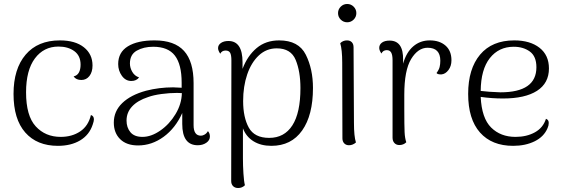

<svg xmlns="http://www.w3.org/2000/svg" viewBox="-20 -720 2830 965"><path d="M48 -248Q48 -374 109 -445.5Q170 -517 281 -517Q358 -517 401.5 -482.5Q445 -448 445 -391Q445 -358 429.5 -338Q414 -318 389 -318Q362 -318 350 -336Q368 -340 376.5 -355.5Q385 -371 385 -395Q385 -440 353.5 -463Q322 -486 274 -486Q200 -486 155.5 -426.5Q111 -367 111 -256Q111 -138 159.5 -85Q208 -32 285 -32Q342 -32 383 -59.5Q424 -87 437 -142Q452 -137 452 -120Q452 -111 446 -94Q429 -42 383 -14.5Q337 13 271 13Q166 13 107 -54Q48 -121 48 -248Z M1035 -34Q1035 -15 1017 -2.5Q999 10 974 10Q896 10 896 -97V-152Q862 -76 802.5 -32.5Q743 11 674 11Q616 11 584 -20.5Q552 -52 552 -104Q552 -161 594.5 -202Q637 -243 714 -264Q780 -281 850 -281Q865 -281 893 -279V-305Q893 -396 859 -440.5Q825 -485 750 -485Q702 -485 667.5 -465.5Q633 -446 633 -401Q633 -379 645 -358.5Q657 -338 679 -331Q666 -313 640 -313Q611 -313 592.5 -339Q574 -365 574 -398Q574 -457 622.5 -487Q671 -517 757 -517Q857 -517 905 -464Q953 -411 953 -302V-91Q953 -38 990 -38Q999 -38 1009 -44Q1019 -50 1025 -61Q1035 -50 1035 -34ZM894 -252 870 -253Q832 -253 791.5 -247.5Q751 -242 724 -232Q672 -215 644 -185Q616 -155 616 -114Q616 -79 635.5 -55.5Q655 -32 696 -32Q740 -32 786 -64Q832 -96 862.5 -147Q893 -198 894 -252Z M1553 -278Q1553 -141 1498.5 -64Q1444 13 1344 13Q1291 13 1254 -10Q1217 -33 1201 -75V76Q1201 112 1203.5 152Q1206 192 1211 211Q1197 225 1177 225Q1161 225 1151.5 215.5Q1142 206 1142 190L1143 -416Q1143 -444 1136.5 -455Q1130 -466 1114 -466Q1095 -466 1087 -450Q1076 -466 1076 -478Q1076 -494 1090.5 -504Q1105 -514 1128 -514Q1199 -514 1199 -407V-374Q1224 -440 1270 -478.5Q1316 -517 1383 -517Q1481 -517 1517 -445Q1553 -373 1553 -278ZM1490 -277Q1490 -361 1466 -419Q1442 -477 1371 -477Q1319 -477 1281 -441.5Q1243 -406 1222.5 -346Q1202 -286 1202 -212Q1202 -130 1230.5 -78.5Q1259 -27 1333 -27Q1409 -27 1449.5 -90Q1490 -153 1490 -277Z M1679 -654Q1679 -673 1692.5 -686.5Q1706 -700 1725 -700Q1744 -700 1757.5 -686.5Q1771 -673 1771 -654Q1771 -635 1757.5 -621.5Q1744 -608 1725 -608Q1706 -608 1692.5 -621.5Q1679 -635 1679 -654ZM1769 -4Q1753 10 1734 10Q1719 10 1710 0.5Q1701 -9 1701 -25L1700 -405Q1700 -470 1690 -503Q1704 -517 1724 -517Q1739 -517 1748 -508Q1757 -499 1757 -482L1759 -103Q1759 -34 1769 -4Z M2249 -417Q2249 -388 2234 -368Q2219 -348 2199 -346H2195Q2179 -346 2174 -353Q2186 -369 2189.5 -383Q2193 -397 2193 -415Q2193 -480 2129 -480Q2081 -480 2046.5 -423.5Q2012 -367 2012 -244V-174Q2012 -87 2013.5 -56Q2015 -25 2022 -5Q2008 9 1987 9Q1972 9 1962.5 -1Q1953 -11 1953 -28V-417Q1953 -444 1946 -456Q1939 -468 1924 -468Q1905 -468 1897 -451Q1886 -467 1886 -479Q1886 -496 1900 -506Q1914 -516 1938 -516Q2008 -516 2006 -418V-400Q2022 -457 2057 -487Q2092 -517 2140 -517Q2189 -517 2219 -491Q2249 -465 2249 -417Z M2738 -102Q2738 -89 2732 -76Q2714 -33 2667.5 -10Q2621 13 2559 13Q2452 13 2392.5 -54Q2333 -121 2333 -248Q2333 -374 2393 -445.5Q2453 -517 2565 -517Q2644 -517 2691.5 -480Q2739 -443 2739 -376Q2739 -302 2679 -263.5Q2619 -225 2508 -225Q2452 -225 2396 -233Q2401 -126 2448.5 -79Q2496 -32 2571 -32Q2627 -32 2668.5 -55Q2710 -78 2724 -123Q2738 -118 2738 -102ZM2396 -263Q2435 -258 2495 -256Q2676 -256 2676 -382Q2676 -437 2643 -461Q2610 -485 2562 -485Q2487 -485 2442 -428Q2397 -371 2396 -263Z"/></svg>

Font: Arima Madurai Light
Style: Regular
Weight: 300
Designer: Joana Correia and Natanael Gama
Foundry: NDISCOVER
Version: Version 1.020